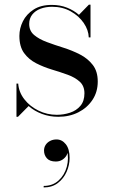

<svg xmlns="http://www.w3.org/2000/svg" viewBox="-20 -490 482 822"><path d="M50.5 10V-132H58Q60.5 -95.5 84.2 -65Q108 -34.5 144.8 -16.5Q181.5 1.5 223 1.5Q252.5 1.5 279.8 -7.5Q307 -16.5 324.2 -36.8Q341.5 -57 341.5 -90.5Q341.5 -122 321.5 -140.2Q301.5 -158.5 269.8 -170Q238 -181.5 202.2 -192.2Q166.5 -203 134.8 -219.2Q103 -235.5 83 -263Q63 -290.5 63 -336.5Q63 -368.5 78 -398.8Q93 -429 123.8 -449Q154.5 -469 202 -469Q237.5 -469 267 -457.2Q296.5 -445.5 318 -426.5L360.5 -470H367.5V-330H360Q359 -361.5 338.5 -391.5Q318 -421.5 283 -441.2Q248 -461 203 -461Q175.5 -461 153.2 -452.5Q131 -444 118 -427.5Q105 -411 105 -387.5Q105 -358 126 -340.2Q147 -322.5 180.5 -310Q214 -297.5 251.5 -285.8Q289 -274 322.5 -256.8Q356 -239.5 377.2 -212Q398.5 -184.5 398.5 -141Q398.5 -96.5 376 -62.5Q353.5 -28.5 315.5 -9.2Q277.5 10 229.5 10Q192.5 10 159.8 -2.2Q127 -14.5 102.5 -36L57 10ZM167 312.5V306Q205 306 230.5 283Q256 260 265.8 224.5Q275.5 189 267 153.5H269.5Q271 164 265 175Q259 186 247 193.8Q235 201.5 219 201.5Q193 201.5 180.8 187.8Q168.5 174 168.5 154.5Q168.5 141 175.5 130.2Q182.5 119.5 194.8 113.2Q207 107 222 107Q245.5 107 261.8 127.5Q278 148 278 186Q278 216.5 265.2 245.5Q252.5 274.5 227.8 293.5Q203 312.5 167 312.5Z"/></svg>

Font: Bodoni Moda 28pt
Style: Regular
Weight: 400
Designer: Owen Earl
Foundry: indestructible type
Version: Version 2.005